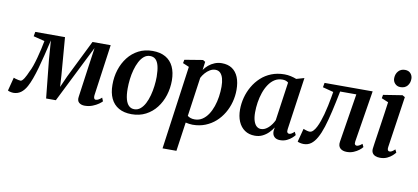

<svg xmlns="http://www.w3.org/2000/svg" viewBox="-115 -1076 3570 1641"><g transform="rotate(10 1670.0 -256.0)"><path d="M638 10.5Q608 10.5 589.2 -5.5Q570.5 -21.5 576 -56.5L614 -329L637 -489.5L560 -336L388.5 7H304L270 -327.5L258 -489Q241.5 -418 226 -355Q210.5 -292 195.5 -239Q180.5 -186 165 -143.8Q149.5 -101.5 133.5 -72Q112 -32.5 83.8 -12.2Q55.5 8 18 8Q10 8 0 6Q-10 4 -18.2 1.5Q-26.5 -1 -29 -3.5L1 -120Q5 -117.5 17 -114Q29 -110.5 42.2 -107.8Q55.5 -105 62 -105Q69.5 -105 77.2 -112.8Q85 -120.5 93.2 -133.2Q101.5 -146 109 -162Q116.5 -178 123.5 -194Q136 -216.5 147.8 -250.5Q159.5 -284.5 170.2 -324.2Q181 -364 189.8 -403Q198.5 -442 204.5 -474L107 -498.5L114 -537.5H372L398.5 -210L404.5 -111L448.5 -210L610.5 -537.5H768.5L707 -98Q705 -85 706.2 -75.5Q707.5 -66 711.8 -61Q716 -56 723.5 -56Q735 -56 748.5 -63.8Q762 -71.5 774.5 -83.5L787 -53.5Q779.5 -44.5 758.2 -29.2Q737 -14 706 -1.8Q675 10.5 638 10.5Z M1131 -551.5Q1198 -551.5 1243.5 -525.5Q1289 -499.5 1312.2 -450.2Q1335.5 -401 1336 -331Q1336 -263.5 1316.5 -201.8Q1297 -140 1259.5 -91.8Q1222 -43.5 1168 -15.5Q1114 12.5 1046 12.5Q979.5 12.5 934 -13.5Q888.5 -39.5 865.2 -88.8Q842 -138 842 -206.5Q841.5 -275.5 861.2 -337.5Q881 -399.5 918.5 -447.8Q956 -496 1009.8 -523.8Q1063.5 -551.5 1131 -551.5ZM1117.5 -505Q1087.5 -505 1064.5 -486Q1041.5 -467 1024.5 -434.5Q1007.5 -402 996.5 -362Q985.5 -322 980.5 -279.8Q975.5 -237.5 975.5 -198.5Q975.5 -142 985.5 -105.5Q995.5 -69 1014.8 -51.2Q1034 -33.5 1061 -33.5Q1091 -33.5 1114 -52.8Q1137 -72 1153.8 -104.2Q1170.5 -136.5 1181.2 -176.5Q1192 -216.5 1197.2 -259Q1202.5 -301.5 1202.5 -340Q1202 -396 1193 -432.5Q1184 -469 1165.5 -487Q1147 -505 1117.5 -505Z M1358 254 1458.5 -471 1404 -494 1410 -524 1567.5 -550 1588.5 -537.5 1579 -465.5Q1595 -489 1618 -508.2Q1641 -527.5 1670 -539.2Q1699 -551 1732 -551Q1785 -551 1821 -526.8Q1857 -502.5 1875.5 -457Q1894 -411.5 1894 -347.5Q1894 -294 1880.2 -242.2Q1866.5 -190.5 1839.5 -144.8Q1812.5 -99 1773.8 -64.2Q1735 -29.5 1685 -9.5Q1635 10.5 1574.5 10.5Q1560 10.5 1544.5 8Q1529 5.5 1514.5 2.5L1478.5 254ZM1522.5 -57Q1534 -48 1549.2 -42.8Q1564.5 -37.5 1584.5 -37.5Q1621.5 -37.5 1650.5 -56.5Q1679.5 -75.5 1700.8 -107.5Q1722 -139.5 1736 -180.2Q1750 -221 1756.5 -265.2Q1763 -309.5 1763 -352Q1763 -393 1754.8 -423Q1746.5 -453 1729.8 -469.5Q1713 -486 1687.5 -486Q1663 -486 1640.2 -472.5Q1617.5 -459 1599.5 -438.2Q1581.5 -417.5 1570.5 -395.5Z M2383 -94Q2380 -73 2385.8 -64.8Q2391.5 -56.5 2401.5 -56.5Q2410.5 -56.5 2421.2 -62.5Q2432 -68.5 2446.5 -82L2459.5 -55.5Q2452.5 -45.5 2435.2 -29.8Q2418 -14 2392.2 -1.8Q2366.5 10.5 2334 10.5Q2301.5 10.5 2283.8 -7.2Q2266 -25 2267 -57L2271.5 -88.5Q2256.5 -64.5 2234 -41.8Q2211.5 -19 2181.8 -4.2Q2152 10.5 2115.5 10.5Q2063.5 10.5 2027 -14.8Q1990.5 -40 1971.5 -84.8Q1952.5 -129.5 1952.5 -187.5Q1952.5 -240.5 1966.2 -292.8Q1980 -345 2006.8 -391.2Q2033.5 -437.5 2072.5 -473.5Q2111.5 -509.5 2162.8 -529.8Q2214 -550 2276 -550Q2303 -550 2330.8 -543.8Q2358.5 -537.5 2380 -529L2448 -548.5ZM2317 -486Q2308 -494 2295.2 -498.5Q2282.5 -503 2266 -503Q2227.5 -503 2198 -484Q2168.5 -465 2146.8 -432.2Q2125 -399.5 2111 -358.5Q2097 -317.5 2090.2 -273.2Q2083.5 -229 2083.5 -187Q2083.5 -142.5 2093 -113Q2102.5 -83.5 2119 -69.2Q2135.5 -55 2157 -55Q2175 -55 2191.2 -63Q2207.5 -71 2222 -84.5Q2236.5 -98 2248.5 -115Q2260.5 -132 2269 -150.5Z M2970 -91Q2967 -70.5 2973.2 -63.5Q2979.5 -56.5 2987 -56.5Q2995.5 -56.5 3007.2 -62Q3019 -67.5 3034.5 -81L3047 -55Q3038 -42.5 3018.5 -27.2Q2999 -12 2972.2 -0.8Q2945.5 10.5 2914 10.5Q2876 10.5 2855.8 -8.8Q2835.5 -28 2841.5 -65.5L2909 -488H2768.5Q2749 -390 2730.8 -310.5Q2712.5 -231 2693.5 -171.2Q2674.5 -111.5 2652 -72Q2630 -32.5 2602.5 -12.2Q2575 8 2539 8Q2523 8 2506.5 4Q2490 0 2485.5 -3.5L2516 -119.5Q2520.5 -117.5 2529.5 -114.2Q2538.5 -111 2549.8 -108Q2561 -105 2571 -105Q2587 -105 2601.5 -120Q2616 -135 2628.2 -159.2Q2640.5 -183.5 2650.8 -213.2Q2661 -243 2669.5 -273Q2680 -312 2688.2 -351Q2696.5 -390 2702.2 -422.5Q2708 -455 2711 -474L2617.5 -498.5L2624.5 -537.5H3042Z M3201.5 10.5Q3178 10.5 3160.5 3Q3143 -4.5 3134.5 -19.5Q3126 -34.5 3128.5 -57Q3130.5 -74 3135 -105Q3139.5 -136 3145.8 -177.8Q3152 -219.5 3159.2 -267.8Q3166.5 -316 3173.8 -367.5Q3181 -419 3188 -469L3129 -493.5L3134.5 -523.5L3299 -549.5L3321.5 -537L3255.5 -91Q3253 -73 3258 -64.8Q3263 -56.5 3272 -56.5Q3282.5 -56.5 3293 -62.2Q3303.5 -68 3319.5 -83L3332 -57Q3324 -46.5 3306.8 -30.5Q3289.5 -14.5 3263 -2Q3236.5 10.5 3201.5 10.5ZM3268.5 -614.5Q3239.5 -614.5 3221 -634.5Q3202.5 -654.5 3203.5 -682.5Q3204.5 -718.5 3226 -742.5Q3247.5 -766.5 3283 -766.5Q3315 -766.5 3332.2 -746.8Q3349.5 -727 3349.5 -700.5Q3349.5 -664 3328.5 -639.2Q3307.5 -614.5 3268.5 -614.5Z"/></g></svg>

Font: Merriweather 60pt SemiBold
Style: Italic
Weight: 600
Italic angle: -7.8°
Version: Version 2.101